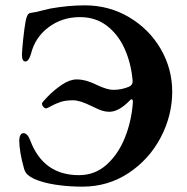

<svg xmlns="http://www.w3.org/2000/svg" viewBox="-20 -684 698 718"><path d="M108 -15Q93 -22 83.5 -30.5Q74 -39 70 -53Q52 -118 52 -159Q52 -170 56 -178Q60 -186 68 -186Q83 -186 93 -159Q142 -29 275 -29Q335 -29 378.5 -68Q422 -107 447 -169Q472 -231 477 -302V-304Q477 -310 474 -312Q471 -314 467 -310Q425 -266 389 -266Q375 -266 362.5 -270Q350 -274 339 -279.5Q328 -285 323 -287Q279 -309 253 -309Q225 -309 206 -302.5Q187 -296 172.5 -288Q158 -280 154 -279H153Q147 -279 142 -284.5Q137 -290 137 -297Q137 -301 160 -324.5Q183 -348 212 -367.5Q241 -387 267 -387Q301 -387 343 -366Q381 -348 404 -348Q435 -348 463 -360Q477 -367 476 -381Q471 -445 447 -499.5Q423 -554 380.5 -587Q338 -620 279 -620Q212 -620 161.5 -582Q111 -544 96 -483Q93 -472 87.5 -463Q82 -454 75 -454Q62 -454 62 -480Q63 -503 67 -540.5Q71 -578 76 -606Q79 -620 83 -627.5Q87 -635 96 -636Q108 -637 139 -645Q134 -644 168 -652Q235 -664 297 -664Q388 -664 463 -619.5Q538 -575 581 -501Q624 -427 624 -341Q624 -252 581 -170Q538 -88 461 -37Q384 14 288 14Q234 14 186.5 6.5Q139 -1 108 -15Z"/></svg>

Font: EB Garamond SemiBold
Style: Regular
Weight: 600
Designer: Georg Duffner and Octavio Pardo
Foundry: Georg Duffner
Version: Version 1.000